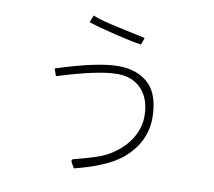

<svg xmlns="http://www.w3.org/2000/svg" viewBox="-87 -808 1135 1016"><g transform="rotate(10 481.0 -299.5)"><path d="M560 -650 593 -643 622 -636 609 -599Q559 -606 462 -629.5Q365 -653 321 -669L336 -707Q365 -694 421.5 -680.5Q478 -667 560 -650ZM512 -466Q617 -466 678 -406Q706 -379 721 -332.5Q736 -286 736 -228Q736 -92 621 2Q541 66 373 108Q357 81 353 72L357 62Q435 42 484 25.5Q533 9 569 -17Q628 -57 660.5 -112.5Q693 -168 693 -228Q693 -319 645 -371.5Q597 -424 513 -424Q410 -424 195 -356L181 -395Q399 -466 512 -466Z"/></g></svg>

Font: Gmarket Sans TTF Light
Style: Regular
Weight: 300
Designer: Creative Director : Sungho Lee; Art Director : Kiwoong Choi; Project Manager : Sori Yang, Jongwook Yoon; Font Designer :
Foundry: Sandoll Inc.
Version: Version 1.000;hotconv 1.0.109;makeotfexe 2.5.65596